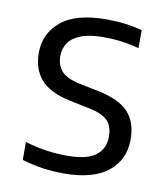

<svg xmlns="http://www.w3.org/2000/svg" viewBox="-68 -609 587 676"><g transform="rotate(10 225.0 -271.0)"><path d="M205 9.5Q164 9.5 126.8 4Q89.5 -1.5 54.5 -12.5V-76.5Q94.5 -64.5 131 -59.2Q167.5 -54 205 -54Q275.5 -54 307.2 -78Q339 -102 339 -145.5Q339 -182.5 320 -202.2Q301 -222 255.5 -231.5L182 -246.5Q108 -262.5 76.2 -299.2Q44.5 -336 44.5 -394Q44.5 -462.5 97.2 -506.8Q150 -551 259.5 -551Q294.5 -551 326.2 -547Q358 -543 387.5 -535V-470.5Q354.5 -479.5 324.2 -483.5Q294 -487.5 261 -487.5Q209.5 -487.5 178.8 -475.2Q148 -463 134.5 -442.2Q121 -421.5 121 -396Q121 -364 139 -343Q157 -322 202 -312L275.5 -297Q350.5 -281.5 383.2 -246Q416 -210.5 416 -149.5Q416 -76 362.2 -33.2Q308.5 9.5 205 9.5Z"/></g></svg>

Font: Encode Sans Condensed Thin
Style: Regular
Weight: 400
Version: Version 3.002